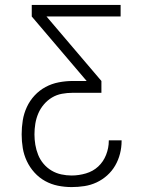

<svg xmlns="http://www.w3.org/2000/svg" viewBox="-20 -550 590 780"><path d="M271 210Q243 210 215.5 204.5Q188 199 163.5 185.5Q139 172 120 151Q101 130 89 104.5Q77 79 72.5 51.5Q68 24 68 -4Q68 -33 72.5 -61Q77 -89 89 -115Q101 -141 120.5 -162Q140 -183 165 -196.5Q190 -210 218.5 -215.5Q247 -221 275 -221H332L109 -483V-530H470V-483H169L392 -221V-173H275Q253 -173 231.5 -169Q210 -165 191.5 -154Q173 -143 158.5 -126Q144 -109 135.5 -89Q127 -69 123.5 -47.5Q120 -26 120 -4Q120 17 123.5 38Q127 59 135 79Q143 99 157 115.5Q171 132 189.5 143Q208 154 229 158.5Q250 163 271 163Q300 163 329 154.5Q358 146 379 126.5Q400 107 411 79Q422 51 422 22V20H474V23Q474 49 467.5 74.5Q461 100 448 122.5Q435 145 415.5 162.5Q396 180 372.5 191Q349 202 323 206Q297 210 271 210Z"/></svg>

Font: Lode Dark Term
Style: Regular
Weight: 400
Monospace: yes
Designer: Belleve Invis
Foundry: Belleve Invis
Version: Version 29.2.0